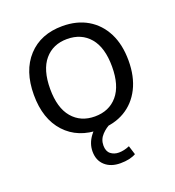

<svg xmlns="http://www.w3.org/2000/svg" viewBox="-129 -613 828 907"><g transform="rotate(-20 285.5 -159.5)"><path d="M48 0ZM285 9Q176 9 112 -60.5Q48 -130 48 -251Q48 -372 112 -441.5Q176 -511 285 -511Q358 -511 411.5 -479.5Q465 -448 494.5 -390Q524 -332 524 -251Q524 -171 494.5 -112.5Q465 -54 411.5 -22.5Q358 9 285 9ZM285 -57Q357 -57 399 -106.5Q441 -156 441 -251Q441 -347 399 -396.5Q357 -446 285 -446Q214 -446 172 -396.5Q130 -347 130 -251Q130 -156 172 -106.5Q214 -57 285 -57ZM323 192Q275 192 246 166Q217 140 217 95Q217 55 243 20Q269 -15 313 -36L342 0Q318 10 296.5 32.5Q275 55 275 86Q275 115 292 128.5Q309 142 333 142Q359 142 387 130L401 175Q371 192 323 192Z"/></g></svg>

Font: Winston
Style: Regular
Weight: 400
Designer: Original fonts by Vernon Adams / Changes by Cristiano Sobral
Foundry: Original fonts by Vernon Adams / Changes by Cristiano Sobral
Version: Version 2.503;July 17, 2020;FontCreator 13.0.0.2655 64-bit